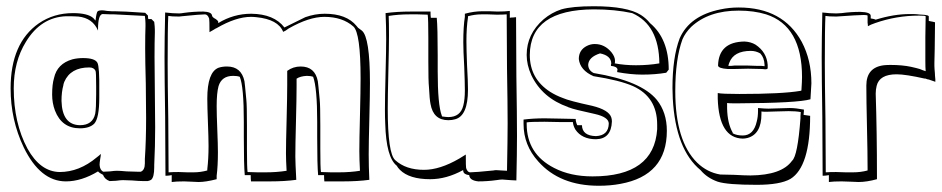

<svg xmlns="http://www.w3.org/2000/svg" viewBox="-20 -549 3016 615"><path d="M465 -488 474 -479Q476 -463 476 -454V-444Q475 -416 475 -366Q475 -328 476 -254Q477 -179 477 -141Q477 -81 474 -20V-13Q474 19 464 27Q459 30 453 31H439Q426 31 403 29Q383 28 374 28Q366 28 352 30Q338 31 331 31Q315 25 310 11Q298 5 294 0Q241 32 191 32Q109 32 56 -77Q14 -165 14 -266Q14 -411 104 -474Q152 -507 214 -507Q261 -507 279 -491Q283 -487 286 -483Q289 -510 293 -513Q298 -516 306 -516Q312 -516 323 -514Q333 -513 337 -513H346Q373 -513 445 -508L454 -499Q454 -497 454 -494Q455 -490 455 -488ZM444 -498Q414 -500 346 -503H335Q331 -503 321.5 -503.5Q312 -504 308 -504Q294 -501 294 -456V-451Q277 -491 231 -496Q218 -497 192 -497Q111 -494 63 -415Q24 -352 24 -266Q24 -155 68 -73Q109 1 171 2Q234 2 290 -45Q298 -51 303 -56Q303 -50 301 -40Q299 -28 299 -21Q300 -4 311 1Q318 1 332 0Q347 -2 354 -2Q364 -2 386 0Q409 1 419 1H431Q444 -4 444 -26V-40Q448 -99 448 -171Q448 -208 447 -281Q445 -355 445 -393Q445 -440 446 -464V-474Q446 -483 444 -498ZM153 -299Q163 -345 212 -359Q228 -363 246 -363Q284 -363 292 -348Q299 -335 298 -257Q298 -245 298 -236Q298 -171 282 -153Q267 -138 236 -138Q178 -138 156 -195Q147 -219 147 -246Q147 -279 153 -299ZM183 -277V-276Q177 -255 177 -226Q179 -149 236 -148Q277 -148 285 -185Q288 -202 288 -247V-273Q288 -318 286 -322Q281 -333 266 -333Q206 -333 186 -287Q184 -282 183 -277Z M659 -500Q659 -494 671 -488Q677 -484 679 -480V-475Q728 -505 785 -505Q858 -504 891 -461Q956 -493 958 -494Q989 -505 1020 -505Q1090 -505 1122 -466Q1125 -463 1127 -460L1139 -451Q1165 -430 1165 -283Q1165 -245 1163 -166Q1161 -90 1161 -55Q1161 -15 1163 27Q1126 32 1079 32H1060H1019Q1018 24 1018 12H999Q996 -20 996 -109V-159Q996 -268 983 -303Q975 -306 963 -306Q942 -305 930 -297V-273Q930 -236 928 -159Q926 -83 926 -48Q926 -29 929 27Q892 32 845 32H825H784Q783 24 783 12H764Q761 -20 761 -109V-159Q761 -272 748 -303Q740 -306 727 -306Q690 -306 680 -273Q674 -251 674 -209Q674 -183 676 -134Q678 -85 678 -61Q678 -18 674 14V25Q639 34 616 34Q609 34 594 33Q578 32 570 32Q544 32 530 34V12Q526 13 519.5 13.5Q513 14 510 14Q510 -50 509 -175Q507 -302 507 -366Q507 -420 509 -509Q534 -506 554 -506Q559 -506 571 -508Q600 -512 631 -512Q657 -511 659 -500ZM651 -446Q651 -485 650 -489Q646 -502 637 -503Q622 -503 563 -497Q558 -496 554 -496Q529 -496 519 -498Q517 -462 517 -346Q517 -286 519 -169Q520 -55 520 3Q533 2 552 2Q563 2 580 3Q593 3 600 3Q622 3 644 -3V-7Q648 -41 648 -81Q648 -106 646 -157Q644 -208 644 -233Q644 -318 680 -332Q692 -336 707 -336Q753 -336 763 -289Q764 -284 769 -230Q771 -212 771 -147V-73Q771 -12 773 2Q785 2 805 3Q822 3 831 3Q867 3 898 -2Q896 -36 896 -58Q896 -91 898 -163Q900 -241 900 -278V-322Q919 -336 943 -336Q989 -336 998 -289Q999 -284 1004 -230Q1006 -212 1006 -147V-73Q1006 -12 1008 2Q1020 2 1040 3Q1057 3 1066 3Q1102 3 1133 -2Q1131 -40 1131 -65Q1131 -101 1133 -178Q1135 -260 1135 -298Q1135 -443 1112 -464Q1077 -495 1019 -495Q970 -495 905 -458Q902 -456 895 -451Q889 -448 887 -447Q871 -487 801 -494Q792 -495 784 -495Q736 -495 674 -459Q671 -458 665 -454Q655 -448 651 -446Z M1464 0V-2L1463 -4Q1410 25 1358 25Q1291 25 1261 -5Q1254 -12 1251 -18Q1217 -45 1214 -152Q1213 -172 1213 -197Q1213 -235 1215 -314Q1217 -390 1217 -425Q1217 -465 1215 -507Q1251 -512 1297 -512H1318H1359Q1359 -499 1360 -492H1379Q1382 -460 1382 -371V-321Q1382 -213 1395 -179Q1396 -177 1396 -176Q1410 -174 1416 -174Q1455 -174 1464 -211Q1469 -230 1469 -259Q1469 -284 1467 -335Q1464 -387 1464 -413Q1464 -464 1469 -495V-505Q1498 -513 1526 -513Q1533 -513 1547 -513Q1563 -512 1573 -512Q1599 -512 1613 -514V-492Q1616 -493 1623 -493Q1630 -494 1633 -494Q1633 -430 1634 -305Q1636 -178 1636 -114Q1636 -60 1634 29Q1628 29 1615 28Q1595 26 1589 26Q1583 26 1570 28Q1541 32 1512 32Q1484 29 1483 12Q1466 10 1464 0ZM1472 -54Q1472 -14 1473 -11Q1477 2 1485 3Q1501 3 1561 -3Q1565 -4 1569 -4Q1574 -4 1604 -2Q1606 -106 1606 -154Q1606 -214 1604 -331Q1603 -445 1603 -503Q1590 -502 1571 -502Q1560 -502 1543 -503Q1529 -503 1522 -503Q1501 -503 1479 -497V-493Q1474 -461 1474 -417Q1474 -392 1476 -340Q1479 -288 1479 -262Q1479 -178 1438 -167Q1428 -164 1416 -164Q1368 -164 1359 -216Q1356 -230 1354 -270Q1352 -288 1352 -352V-427Q1352 -488 1350 -502Q1338 -502 1318 -503Q1301 -503 1292 -503Q1256 -503 1225 -498Q1226 -478 1226 -435Q1226 -399 1224 -321Q1222 -239 1222 -201Q1222 -57 1246 -36Q1280 -5 1338 -5Q1389 -5 1451 -41Q1455 -44 1472 -54Z M2122 -326 2114 -316Q2079 -310 2037 -310Q2001 -310 1957 -318Q1957 -320 1957 -322Q1958 -325 1958 -326Q1957 -336 1937 -338Q1937 -340 1937 -342Q1938 -345 1938 -346Q1937 -371 1902 -378Q1865 -366 1864 -341Q1865 -322 1884 -314L1882 -315Q2034 -290 2084 -229Q2116 -189 2116 -130Q2116 13 1967 40Q1935 46 1898 46Q1773 46 1704 -32Q1657 -84 1657 -152V-166Q1688 -170 1725 -170Q1743 -170 1777 -169Q1809 -168 1824 -168Q1824 -159 1829 -148H1844Q1845 -114 1889 -113Q1929 -115 1930 -153Q1930 -174 1885 -184Q1816 -199 1805 -204Q1801 -205 1799 -206H1800Q1717 -235 1682 -308Q1667 -341 1667 -373Q1667 -440 1721 -487Q1747 -509 1778 -519Q1813 -529 1882 -529Q1989 -529 2033 -501Q2050 -490 2062 -475Q2122 -425 2122 -326ZM2092 -346Q2091 -469 2005 -507Q1950 -519 1882 -519Q1678 -518 1677 -373Q1677 -297 1742 -255Q1761 -243 1783 -235Q1803 -226 1877 -210Q1930 -197 1938 -173Q1940 -167 1940 -160Q1938 -104 1889 -103Q1844 -103 1823 -134Q1816 -146 1815 -158Q1803 -158 1775 -158Q1741 -159 1724 -159Q1678 -159 1667 -157V-152Q1667 -56 1755 -11Q1807 16 1878 16Q2075 16 2085 -135Q2085 -143 2085 -150Q2085 -238 2008 -273Q1965 -292 1881 -305Q1838 -324 1834 -360Q1834 -389 1860 -402Q1872 -408 1885 -408Q1917 -408 1939 -381Q1950 -367 1950 -354Q1950 -348 1949 -346Q1981 -340 2017 -340Q2057 -340 2092 -346Z M2309 -219V-202Q2310 -154 2327 -124V-122Q2340 -115 2359 -115Q2394 -115 2404 -160Q2408 -175 2408 -193V-203Q2430 -201 2441 -201Q2453 -201 2475 -202Q2499 -203 2510 -203Q2528 -203 2555 -198Q2555 -197 2555 -193Q2554 -185 2554 -181L2575 -178Q2575 -15 2512 24Q2479 43 2404 43Q2310 43 2279 33Q2245 21 2224 -4Q2144 -70 2135 -233Q2134 -251 2134 -267Q2134 -365 2157 -426Q2189 -499 2288 -519Q2316 -525 2346 -525Q2488 -525 2548 -415Q2579 -357 2579 -282Q2579 -274 2576 -231Q2535 -219 2343 -218Q2336 -218 2331 -218Q2316 -218 2309 -219ZM2279 -233V-251Q2292 -248 2348 -248Q2486 -248 2544 -258Q2546 -259 2547 -259Q2549 -289 2549 -302Q2549 -466 2434 -503Q2395 -515 2346 -515Q2250 -515 2194 -463Q2175 -444 2166 -423Q2143 -360 2143 -257Q2143 -97 2213 -28Q2245 3 2287 10Q2301 10 2331 11Q2366 13 2384 13Q2484 12 2517 -34Q2535 -49 2544 -170Q2544 -173 2544 -177Q2545 -186 2545 -190Q2530 -193 2506 -193Q2493 -193 2467 -192Q2443 -191 2434 -191Q2422 -191 2419 -192V-184Q2419 -119 2374 -107Q2366 -105 2359 -105Q2283 -107 2279 -233ZM2400 -406Q2436 -382 2439 -341V-330Q2437 -327 2432 -327Q2429 -327 2421 -328Q2397 -329 2376 -329Q2358 -329 2332 -328Q2317 -328 2311 -328Q2281 -330 2280 -339Q2282 -415 2365 -416Q2385 -415 2400 -406ZM2416 -377 2415 -378Q2401 -386 2385 -386Q2330 -386 2316 -348Q2314 -343 2313 -338Q2316 -338 2322 -338Q2328 -339 2332 -339H2376Q2388 -339 2406 -338Q2416 -338 2419 -338L2429 -337V-341Q2428 -364 2416 -377Z M2769 -499V-490Q2782 -488 2785 -486Q2843 -504 2894 -504Q2900 -504 2905.5 -504Q2911 -504 2916 -503.5Q2921 -503 2925.5 -502.5Q2930 -502 2934 -502Q2938 -502 2941 -501.5Q2944 -501 2947 -500.5Q2950 -500 2951.5 -499.5Q2953 -499 2954 -498L2955 -497V-482Q2959 -481 2962 -480.5Q2965 -480 2967.5 -479.5Q2970 -479 2971.5 -478.5Q2973 -478 2974 -478L2975 -477Q2975 -443 2974 -392Q2973 -361 2973 -348Q2973 -343 2973 -337.5Q2973 -332 2973.5 -327.5Q2974 -323 2974.5 -315.5Q2975 -308 2975 -305.5Q2975 -303 2976 -295V-287L2953 -295L2954 -294Q2951 -295 2942 -298L2943 -297Q2881 -311 2852 -311Q2797 -311 2788 -274Q2785 -262 2785 -249Q2789 -126 2789 13V25Q2756 34 2730 34Q2722 34 2706 33Q2687 32 2676 32Q2649 32 2635 34V12Q2631 13 2624.5 13.5Q2618 14 2615 14Q2615 -50 2614 -175Q2612 -302 2612 -366Q2612 -420 2614 -509Q2639 -506 2659 -506Q2664 -506 2676 -507Q2705 -511 2736 -511Q2768 -510 2769 -499ZM2760 -465Q2760 -471 2759 -476Q2759 -479 2759 -480V-499Q2757 -501 2747 -501Q2730 -501 2659 -496Q2634 -496 2624 -498Q2622 -462 2622 -346Q2622 -286 2624 -169Q2625 -55 2625 3Q2638 2 2658 2Q2669 2 2689 3Q2705 3 2712 3Q2737 3 2759 -3V-7Q2759 -58 2757 -144Q2755 -228 2755 -275Q2755 -333 2811 -340Q2821 -341 2832 -341Q2870 -341 2898 -335Q2906 -333 2915 -331Q2918 -330 2926 -328Q2933 -325 2936 -324L2945 -321Q2944 -333 2944 -353V-390Q2944 -402 2944 -431Q2945 -472 2945 -497Q2943 -499 2924 -499Q2851 -499 2783 -475Q2768 -470 2760 -465Z"/></svg>

Font: Londrina Shadow
Style: Regular
Weight: 400
Designer: Marcelo Magalhaes
Foundry: Marcelo Magalhães
Version: Version 1.001 2011